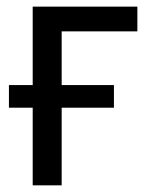

<svg xmlns="http://www.w3.org/2000/svg" viewBox="-20 -556 452 576"><path d="M78.1 -536.1V-300.8H6.8V-232.9H78.1V0H165V-232.9H321.8V-300.8H165V-461.9H392.1V-536.1Z"/></svg>

Font: Avrile Sans
Style: Regular
Weight: 400
Designer: Monotype Design Team, Google (font), Stefan Peev (BGR Cyrillic), Cristiano Sobral (main changes)
Foundry: The Avrile Sans Project Authors
Version: Version 3.110